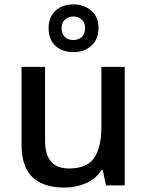

<svg xmlns="http://www.w3.org/2000/svg" viewBox="-20 -843 670 873"><path d="M547 -539V0H462L447 -71H442Q416 -29 370 -9.5Q324 10 273 10Q178 10 128 -37Q78 -84 78 -186V-539H185V-202Q185 -77 294 -77Q377 -77 409 -126Q441 -175 441 -266V-539ZM314 -606Q263 -606 232 -634.5Q201 -663 201 -715Q201 -765 232 -794Q263 -823 314 -823Q362 -823 395 -794.5Q428 -766 428 -716Q428 -664 395.5 -635Q363 -606 314 -606ZM314 -661Q337 -661 352 -675.5Q367 -690 367 -715Q367 -740 351.5 -754Q336 -768 314 -768Q291 -768 275.5 -754Q260 -740 260 -715Q260 -690 274 -675.5Q288 -661 314 -661Z"/></svg>

Font: Noto Sans Ol Chiki Medium
Style: Regular
Weight: 500
Designer: Monotype Design Team, Lewis McGuffie
Foundry: Monotype Imaging Inc.
Version: Version 2.003; ttfautohint (v1.8.4.7-5d5b)